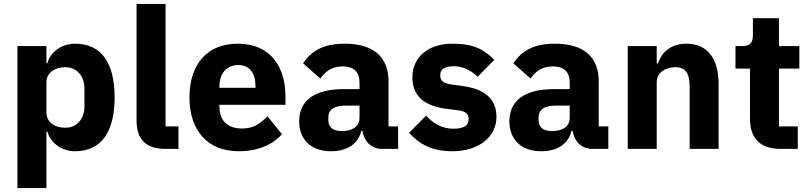

<svg xmlns="http://www.w3.org/2000/svg" viewBox="-20 -760 4134 980"><path d="M69 200H217V-88H222C237 -31 295 12 363 12C496 12 565 -85 565 -263C565 -441 496 -537 363 -537C295 -537 237 -495 222 -437H217V-525H69ZM314 -108C258 -108 217 -137 217 -185V-340C217 -388 258 -417 314 -417C370 -417 411 -374 411 -308V-217C411 -151 370 -108 314 -108Z M891 0V-115H825V-740H677V-144C677 -51 723 0 824 0Z M1199 12C1295 12 1372 -21 1419 -75L1345 -167C1312 -133 1278 -104 1216 -104C1137 -104 1100 -148 1100 -217V-225H1437V-269C1437 -411 1367 -537 1193 -537C1035 -537 947 -429 947 -263C947 -95 1038 12 1199 12ZM1196 -428C1255 -428 1284 -385 1284 -321V-312H1100V-320C1100 -385 1137 -428 1196 -428Z M2012 0V-115H1963V-345C1963 -469 1887 -537 1739 -537C1629 -537 1569 -499 1527 -437L1615 -359C1638 -391 1669 -421 1728 -421C1790 -421 1815 -389 1815 -338V-305H1732C1593 -305 1507 -252 1507 -141C1507 -50 1565 12 1670 12C1750 12 1808 -24 1824 -92H1830C1839 -36 1877 0 1930 0ZM1725 -91C1681 -91 1656 -109 1656 -147V-162C1656 -200 1686 -221 1743 -221H1815V-159C1815 -111 1774 -91 1725 -91Z M2289 12C2424 12 2514 -62 2514 -163C2514 -254 2455 -306 2341 -321L2282 -329C2239 -335 2227 -350 2227 -378C2227 -404 2247 -422 2297 -422C2341 -422 2385 -401 2418 -368L2503 -455C2450 -507 2399 -537 2289 -537C2164 -537 2085 -467 2085 -366C2085 -271 2143 -219 2262 -204L2319 -197C2356 -192 2372 -179 2372 -153C2372 -122 2352 -103 2294 -103C2237 -103 2192 -129 2155 -170L2068 -82C2122 -22 2188 12 2289 12Z M3085 0V-115H3036V-345C3036 -469 2960 -537 2812 -537C2702 -537 2642 -499 2600 -437L2688 -359C2711 -391 2742 -421 2801 -421C2863 -421 2888 -389 2888 -338V-305H2805C2666 -305 2580 -252 2580 -141C2580 -50 2638 12 2743 12C2823 12 2881 -24 2897 -92H2903C2912 -36 2950 0 3003 0ZM2798 -91C2754 -91 2729 -109 2729 -147V-162C2729 -200 2759 -221 2816 -221H2888V-159C2888 -111 2847 -91 2798 -91Z M3332 0V-340C3332 -392 3379 -417 3427 -417C3481 -417 3500 -384 3500 -317V0H3648V-329C3648 -461 3591 -537 3484 -537C3401 -537 3357 -491 3338 -436H3332V-525H3184V0Z M4052 0V-115H3956V-410H4060V-525H3956V-667H3823V-581C3823 -545 3811 -525 3771 -525H3734V-410H3808V-153C3808 -53 3862 0 3964 0Z"/></svg>

Font: IBM Plex Devanagari
Style: Bold
Weight: 700
Designer: Mike Abbink, Paul van der Laan, Pieter van Rosmalen, Erin McLaughlin
Foundry: Bold Monday
Version: Version 1.0